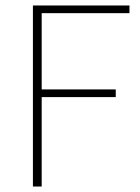

<svg xmlns="http://www.w3.org/2000/svg" viewBox="-20 -680 510 700"><path d="M100 0V-660H452V-632H132V-354H402V-326H132V0Z"/></svg>

Font: Assistant ExtraLight ExtraLight
Style: Regular
Weight: 250
Version: Version 3.000